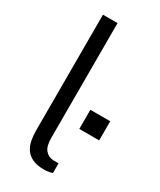

<svg xmlns="http://www.w3.org/2000/svg" viewBox="-191 -808 733 878"><g transform="rotate(30 176.0 -369.0)"><path d="M201 5.5Q164 5.5 140.2 -5.2Q116.5 -16 103.2 -35Q90 -54 85 -78.5Q80 -103 80 -130V-743H157V-136.5Q157 -94 173 -74.2Q189 -54.5 215 -53L244 -52.5V-1.5Q233 2 221.5 3.8Q210 5.5 201 5.5ZM352.5 -337.5V-236.5H247.5V-337.5Z"/></g></svg>

Font: Public Sans Thin Light
Style: Regular
Weight: 300
Version: Version 1.007